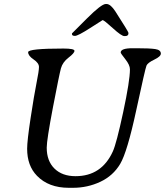

<svg xmlns="http://www.w3.org/2000/svg" viewBox="-20 -920 810 943"><path d="M499.5 -900.4H502.9Q522.9 -900.4 546.4 -864.3Q610.8 -764.2 610.8 -758.8V-755.9Q610.8 -742.7 593.8 -742.7H590.8Q576.7 -742.7 533.7 -782Q490.7 -821.3 483.9 -821.3Q483.4 -821.3 423.1 -782.5Q362.8 -743.7 348.1 -743.7Q333.5 -743.7 333.5 -752.4V-755.9L406.7 -829.1Q478 -900.4 499.5 -900.4ZM113.3 -189.5Q113.3 -228.5 130.4 -340.8Q147.5 -453.1 159.4 -512.5Q171.4 -571.8 171.4 -591.1Q171.4 -610.4 144.8 -628.2Q118.2 -646 118.2 -663.8Q118.2 -681.6 291.5 -681.6Q345.7 -681.6 345.7 -670.4Q345.7 -659.2 316.7 -637Q287.6 -614.7 279.3 -584.5Q271 -554.2 240.2 -393.6Q209.5 -232.9 209.5 -194.8Q209.5 -129.4 247.6 -92Q285.6 -54.7 351.1 -54.7Q479 -54.7 534.2 -176.3Q551.8 -214.4 585 -369.1Q618.2 -523.9 618.2 -579.6Q618.2 -600.6 595.5 -629.2Q572.8 -657.7 572.8 -662.1Q572.8 -683.1 631.3 -683.1H650.4Q715.3 -683.1 742.7 -679Q770 -674.8 770 -656.7Q770 -642.6 737.8 -627.2Q705.6 -611.8 699.5 -597.9Q693.4 -584 649.2 -378.7Q605 -173.3 570.3 -115Q535.6 -56.6 472.7 -27.1Q409.7 2.4 338.4 2.4H317.9Q218.8 2.4 161.6 -56.6Q113.3 -106 113.3 -189.5Z"/></svg>

Font: Averia Serif Libre
Style: Italic
Weight: 400
Italic angle: -7.90001°
Version: Version 1.002